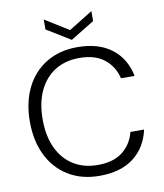

<svg xmlns="http://www.w3.org/2000/svg" viewBox="-96 -973 907 1064"><g transform="rotate(-10 357.0 -441.5)"><path d="M379 12Q278 12 203.5 -33.5Q129 -79 89 -160.5Q49 -242 49 -350Q49 -458 89 -539.5Q129 -621 203.5 -666.5Q278 -712 379 -712Q497 -712 570.5 -656.5Q644 -601 665 -500H588Q572 -568 520 -609.5Q468 -651 379 -651Q301 -651 243 -615Q185 -579 153 -511.5Q121 -444 121 -350Q121 -256 153 -188.5Q185 -121 243 -85Q301 -49 379 -49Q468 -49 519.5 -90Q571 -131 588 -198H665Q643 -99 570.5 -43.5Q498 12 379 12ZM357 -757 223 -839V-895L357 -812L491 -895V-839Z"/></g></svg>

Font: DM Sans 18pt Light
Style: Regular
Weight: 300
Designer: Colophon Foundry, Jonny Pinhorn
Foundry: Colophon Foundry
Version: Version 4.004;gftools[0.9.30]